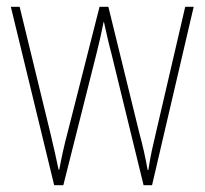

<svg xmlns="http://www.w3.org/2000/svg" viewBox="-20 -598 604 567"><path d="M309 -440 404 -51H429L552 -578H527L440 -204C430 -161 426 -146 418 -96H416C410 -130 402 -167 391 -207L300 -578H274L181 -212C169 -168 160 -124 155 -97H153C146 -131 139 -162 128 -208L38 -578H12L140 -51H167L265 -440C273 -472 280 -502 286 -533H287C294 -502 300 -473 309 -440Z"/></svg>

Font: Noto Sans Tamil UI Condensed Thin
Style: Regular
Weight: 100
Width: 3
Designer: Jelle Bosma - Monotype Design Team
Foundry: Monotype Imaging Inc.
Version: Version 2.004